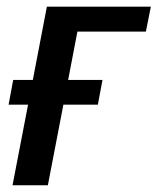

<svg xmlns="http://www.w3.org/2000/svg" viewBox="-20 -548 466 568"><path d="M167.5 -238.3 121.6 0H17.1L63 -238.3H5.4L19 -311.5H77.1L118.7 -528.3H426.3L411.6 -454.6H209L181.6 -311.5H283.2L269.5 -238.3Z"/></svg>

Font: Arimo Medium
Style: Italic
Weight: 500
Italic angle: -12°
Designer: Steve Matteson
Foundry: Monotype Imaging Inc.
Version: Version 1.33